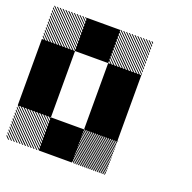

<svg xmlns="http://www.w3.org/2000/svg" viewBox="-121 -788 907 907"><g transform="rotate(20 333.0 -334.0)"><path d="M500.8 -165.8 499.2 -167.5H500.8ZM500.8 -155 488.3 -167.5H494.2L500.8 -160.8ZM500.8 -144.2 477.5 -167.5H483.3L500.8 -150ZM500.8 -133.3 466.7 -167.5H472.5L500.8 -139.2ZM500.8 -122.5 455.8 -167.5H461.7L500.8 -128.3ZM500.8 -111.7 445 -167.5H450.8L500.8 -117.5ZM500.8 -100.8 434.2 -167.5H440L500.8 -106.7ZM500.8 -90 423.3 -167.5H429.2L500.8 -95.8ZM500.8 -79.2 412.5 -167.5H418.3L500.8 -85ZM500.8 -68.3 401.7 -167.5H407.5L500.8 -74.2ZM500.8 -57.5 390.8 -167.5H396.7L500.8 -63.3ZM500.8 -46.7 380 -167.5H385.8L500.8 -52.5ZM500.8 -35.8 369.2 -167.5H375L500.8 -41.7ZM500.8 -25 358.3 -167.5H364.2L500.8 -30.8ZM500.8 -14.2 347.5 -167.5H353.3L500.8 -20ZM500.8 -3.3 336.7 -167.5H342.5L500.8 -9.2ZM494.2 0.8 332.5 -160.8V-166.7L500 0.8ZM483.3 0.8 332.5 -150V-155.8L489.2 0.8ZM472.5 0.8 332.5 -139.2V-145L478.3 0.8ZM461.7 0.8 332.5 -128.3V-134.2L467.5 0.8ZM450.8 0.8 332.5 -117.5V-123.3L456.7 0.8ZM440 0.8 332.5 -106.7V-112.5L445.8 0.8ZM429.2 0.8 332.5 -95.8V-101.7L435 0.8ZM418.3 0.8 332.5 -85V-90.8L424.2 0.8ZM407.5 0.8 332.5 -74.2V-80L413.3 0.8ZM396.7 0.8 332.5 -63.3V-69.2L402.5 0.8ZM385.8 0.8 332.5 -52.5V-58.3L391.7 0.8ZM375 0.8 332.5 -41.7V-47.5L380.8 0.8ZM364.2 0.8 332.5 -30.8V-36.7L370 0.8ZM353.3 0.8 332.5 -20V-25.8L359.2 0.8ZM342.5 0.8 332.5 -9.2V-15L348.3 0.8ZM500.8 -167.5H505L500.8 -171.7ZM167.5 -155.8 155.8 -167.5H161.7L167.5 -161.7ZM167.5 -141.7 141.7 -167.5H147.5L167.5 -147.5ZM167.5 -127.5 127.5 -167.5H133.3L167.5 -133.3ZM167.5 -113.3 113.3 -167.5H119.2L167.5 -119.2ZM167.5 -99.2 99.2 -167.5H105L167.5 -105ZM167.5 -85 85 -167.5H90.8L167.5 -90.8ZM167.5 -70.8 70.8 -167.5H76.7L167.5 -76.7ZM167.5 -56.7 56.7 -167.5H62.5L167.5 -62.5ZM167.5 -42.5 42.5 -167.5H48.3L167.5 -48.3ZM167.5 -28.3 28.3 -167.5H34.2L167.5 -34.2ZM167.5 -14.2 14.2 -167.5H20L167.5 -20ZM167.5 0 0 -167.5H5.8L167.5 -5.8ZM154.2 0.8 -0.8 -154.2V-160L160 0.8ZM140 0.8 -0.8 -140V-145.8L145.8 0.8ZM125.8 0.8 -0.8 -125.8V-131.7L131.7 0.8ZM111.7 0.8 -0.8 -111.7V-117.5L117.5 0.8ZM96.7 0.8 -0.8 -96.7V-103.3L103.3 0.8ZM83.3 0.8 -0.8 -83.3V-89.2L89.2 0.8ZM69.2 0.8 -0.8 -69.2V-75L75 0.8ZM55 0.8 -0.8 -55V-60.8L60.8 0.8ZM40.8 0.8 -0.8 -40.8V-46.7L46.7 0.8ZM26.7 0.8 -0.8 -26.7V-32.5L32.5 0.8ZM12.5 0.8 -0.8 -12.5V-18.3L18.3 0.8ZM500.8 -655.8 489.2 -667.5H495L500.8 -661.7ZM500.8 -641.7 475 -667.5H480.8L500.8 -647.5ZM500.8 -627.5 460.8 -667.5H466.7L500.8 -633.3ZM500.8 -613.3 446.7 -667.5H452.5L500.8 -619.2ZM500.8 -599.2 432.5 -667.5H438.3L500.8 -605ZM500.8 -585 418.3 -667.5H424.2L500.8 -590.8ZM500.8 -570.8 404.2 -667.5H410L500.8 -576.7ZM500.8 -556.7 390 -667.5H395.8L500.8 -562.5ZM500.8 -542.5 375.8 -667.5H381.7L500.8 -548.3ZM500.8 -528.3 361.7 -667.5H367.5L500.8 -534.2ZM500.8 -514.2 347.5 -667.5H353.3L500.8 -520ZM500.8 -500 333.3 -667.5H339.2L500.8 -505.8ZM487.5 -499.2 332.5 -654.2V-660L493.3 -499.2ZM473.3 -499.2 332.5 -640V-645.8L479.2 -499.2ZM459.2 -499.2 332.5 -625.8V-631.7L465 -499.2ZM445 -499.2 332.5 -611.7V-617.5L450.8 -499.2ZM430 -499.2 332.5 -596.7V-603.3L436.7 -499.2ZM416.7 -499.2 332.5 -583.3V-589.2L422.5 -499.2ZM402.5 -499.2 332.5 -569.2V-575L408.3 -499.2ZM388.3 -499.2 332.5 -555V-560.8L394.2 -499.2ZM374.2 -499.2 332.5 -540.8V-546.7L380 -499.2ZM360 -499.2 332.5 -526.7V-532.5L365.8 -499.2ZM345.8 -499.2 332.5 -512.5V-518.3L351.7 -499.2ZM167.5 -655.8 155.8 -667.5H161.7L167.5 -661.7ZM167.5 -641.7 141.7 -667.5H147.5L167.5 -647.5ZM167.5 -627.5 127.5 -667.5H133.3L167.5 -633.3ZM167.5 -613.3 113.3 -667.5H119.2L167.5 -619.2ZM167.5 -599.2 99.2 -667.5H105L167.5 -605ZM167.5 -585 85 -667.5H90.8L167.5 -590.8ZM167.5 -570.8 70.8 -667.5H76.7L167.5 -576.7ZM167.5 -556.7 56.7 -667.5H62.5L167.5 -562.5ZM167.5 -542.5 42.5 -667.5H48.3L167.5 -548.3ZM167.5 -528.3 28.3 -667.5H34.2L167.5 -534.2ZM167.5 -514.2 14.2 -667.5H20L167.5 -520ZM167.5 -500 0 -667.5H5.8L167.5 -505.8ZM154.2 -499.2 -0.8 -654.2V-660L160 -499.2ZM140 -499.2 -0.8 -640V-645.8L145.8 -499.2ZM125.8 -499.2 -0.8 -625.8V-631.7L131.7 -499.2ZM111.7 -499.2 -0.8 -611.7V-617.5L117.5 -499.2ZM96.7 -499.2 -0.8 -596.7V-603.3L103.3 -499.2ZM83.3 -499.2 -0.8 -583.3V-589.2L89.2 -499.2ZM69.2 -499.2 -0.8 -569.2V-575L75 -499.2ZM55 -499.2 -0.8 -555V-560.8L60.8 -499.2ZM40.8 -499.2 -0.8 -540.8V-546.7L46.7 -499.2ZM26.7 -499.2 -0.8 -526.7V-532.5L32.5 -499.2ZM12.5 -499.2 -0.8 -512.5V-518.3L18.3 -499.2ZM166.7 -166.7H333.3V0H166.7ZM333.3 -333.3H500V-166.7H333.3ZM0 -333.3H166.7V-166.7H0ZM333.3 -500H500V-166.7H333.3ZM0 -500H166.7V-166.7H0ZM166.7 -666.7H333.3V-500H166.7Z"/></g></svg>

Font: 0xA000-Pixelated-Mono
Style: Pixelated-Mono
Weight: 400
Version: Version 0.1